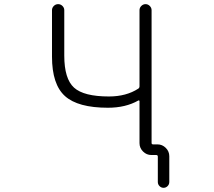

<svg xmlns="http://www.w3.org/2000/svg" viewBox="-20 -774 1040 932"><path d="M292 -503.9Q292 -391.6 339.4 -348.6Q386.7 -305.7 508.8 -305.7Q592.8 -305.7 651.4 -343.8Q657.2 -347.7 657.2 -355.5V-724.6Q657.2 -736.3 666 -745.1Q674.8 -753.9 686.5 -753.9Q698.2 -753.9 707 -745.1Q715.8 -736.3 715.8 -724.6V-80.1Q715.8 -73.2 722.7 -73.2H744.1Q767.6 -73.2 784.7 -56.2Q801.8 -39.1 801.8 -15.6V109.4Q801.8 121.1 793.5 129.4Q785.2 137.7 773.9 137.7Q762.7 137.7 754.4 129.4Q746.1 121.1 746.1 109.4V-13.7Q746.1 -21.5 738.3 -21.5H714.8Q691.4 -21.5 674.3 -38.6Q657.2 -55.7 657.2 -79.1V-283.2Q657.2 -285.2 655.3 -286.1Q653.3 -287.1 651.4 -286.1Q589.8 -251 503.9 -251Q358.4 -251 295.4 -307.6Q232.4 -364.3 232.4 -499V-724.6Q232.4 -736.3 241.2 -745.1Q250 -753.9 262.2 -753.9Q274.4 -753.9 283.2 -745.1Q292 -736.3 292 -724.6Z"/></svg>

Font: Rounded Mgen+ 2m light
Style: Regular
Weight: 200
Designer: [Source Han Sans]
Ryoko NISHIZUKA  (kana & ideographs); Paul D. Hunt (Latin, Greek & Cyrillic); Wenlong ZHANG  (bopomofo
Version: Version 1.059.20150602